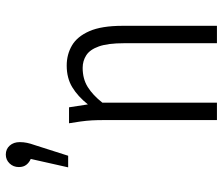

<svg xmlns="http://www.w3.org/2000/svg" viewBox="-73 -695 768 662"><g transform="rotate(-90 311.0 -364.0)"><path d="M65 -513 94 -642Q82 -647 74 -657Q66 -667 66 -683Q66 -702 78.5 -715Q91 -728 109 -728Q128 -728 140 -714.5Q152 -701 152 -680Q152 -667 149.5 -655Q147 -643 142 -629L105 -513ZM217 -510H272L282 -445Q310 -480 341.5 -499Q373 -518 416 -518Q454 -518 485 -500Q516 -482 534.5 -440Q553 -398 553 -325V0H493V-320Q493 -376 482 -407Q471 -438 451.5 -450.5Q432 -463 408 -463Q370 -463 342 -445.5Q314 -428 288 -395V0H228V-388Q228 -413 227 -431Q226 -449 223 -471Z"/></g></svg>

Font: Radio Canada Condensed Light
Style: Regular
Weight: 300
Width: 3
Designer: Charles Daoud, Etienne Aubert Bonn, Alexandre Saumier Demers, Jacques Le Bailly
Foundry: Radio-Canada
Version: Version 2.104; ttfautohint (v1.8.4.7-5d5b);gftools[0.9.28.de